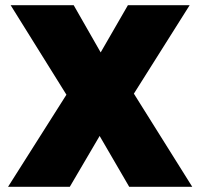

<svg xmlns="http://www.w3.org/2000/svg" viewBox="-20 -720 772 740"><path d="M264 -700 368 -518 473 -700H711L496 -359L721 0H478L364 -196L249 0H11L236 -355L21 -700Z"/></svg>

Font: Afrihost Sans Black
Style: Regular
Weight: 900
Foundry: https://www.afrihost.com
Version: Version 1.000